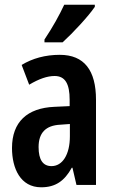

<svg xmlns="http://www.w3.org/2000/svg" viewBox="-20 -786 486 816"><path d="M383 -757V-766H253C232 -721 205 -672 169 -618V-606H246C290 -646 356 -717 383 -757ZM234 -553C173 -553 118 -538 72 -510L104 -426C146 -451 181 -463 212 -463C257 -463 276 -430 276 -362V-335L211 -332C96 -327 31 -268 31 -157C31 -70 67 10 155 10C216 10 254 -17 285 -73H288L305 0H388V-362C388 -487 338 -553 234 -553ZM236 -256 277 -259V-207C277 -128 245 -80 199 -80C163 -80 144 -106 144 -161C144 -221 174 -253 236 -256Z"/></svg>

Font: Noto Sans Arabic UI XCn SmBd
Style: Regular
Weight: 600
Width: 2
Designer: Monotype Design Team, Nadine Chahine and Nizar Qandah
Foundry: Monotype Imaging Inc.
Version: Version 2.010